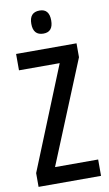

<svg xmlns="http://www.w3.org/2000/svg" viewBox="-100 -968 576 1017"><g transform="rotate(-10 188.0 -459.5)"><path d="M358 0H22V-74L246 -626H27V-714H352V-639L126 -88H358ZM189 -919Q241 -919 241 -857Q241 -795 189 -795Q134 -795 134 -857Q134 -919 189 -919Z"/></g></svg>

Font: Noto Sans Gujarati UI ExtraCondensed Medium
Style: Regular
Weight: 500
Width: 2
Designer: Jelle Bosma - Monotype Design Team, Universal Thirst
Foundry: Monotype Imaging Inc.
Version: Version 2.106; ttfautohint (v1.8.4.7-5d5b)